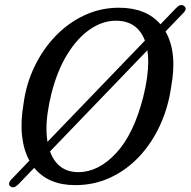

<svg xmlns="http://www.w3.org/2000/svg" viewBox="-20 -742 777 783"><path d="M22.5 18Q16 14 17 6Q18 -2 27 -11L100 -87Q76.5 -129 70 -187.5Q63.5 -246 76 -319Q86.5 -399 120.5 -470Q154.5 -541 206.5 -595Q258.5 -649 324.5 -679.8Q390.5 -710.5 465 -710.5Q576 -710.5 634.5 -643L698.5 -709.5Q717 -728.5 730.5 -717.5Q745.5 -707 727 -688.5L655 -613.5Q704 -528 678 -387.5Q666 -303.5 632.5 -230.8Q599 -158 547.5 -103.2Q496 -48.5 430 -17.8Q364 13 286.5 13Q177.5 13 119.5 -57.5L54.5 10Q36 28.5 22.5 18ZM169.5 -210.5Q170 -185.5 173.5 -163.5L571 -576.5Q540 -657.5 452.5 -657.5Q398 -657.5 346.5 -622Q295 -586.5 254 -519.8Q213 -453 189.5 -359.5Q168.5 -274.5 169.5 -210.5ZM299.5 -40Q381.5 -40 453.5 -117.5Q525.5 -195 564 -346Q574.5 -388 579.5 -424Q584.5 -460 584.5 -490Q584.5 -515 581 -537L184 -124.5Q215 -40 299.5 -40Z"/></svg>

Font: Fraunces 144pt S100
Style: Italic
Weight: 400
Italic angle: -16°
Version: Version 1.000; ttfautohint (v1.8.3)